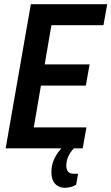

<svg xmlns="http://www.w3.org/2000/svg" viewBox="-20 -707 531 915"><path d="M7 0 127 -687H491L473 -587H225L193 -400H407L389 -299H175L141 -100H392L374 0ZM290 188Q272 188 257.5 180.5Q243 173 234 156.5Q225 140 225 114Q225 86 233.5 63Q242 40 255.5 21Q269 2 284 -12H342L341 -8Q324 5 310 29.5Q296 54 296 83Q296 101 304.5 111Q313 121 330 121H352L343 173Q331 181 316 184.5Q301 188 290 188Z"/></svg>

Font: Archivo ExtraCondensed SemiBold
Style: Italic
Weight: 600
Width: 2
Italic angle: -10°
Designer: Hector Gatti
Foundry: Omnibus-Type
Version: Version 2.001